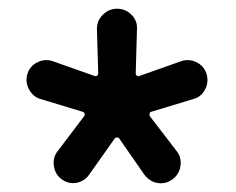

<svg xmlns="http://www.w3.org/2000/svg" viewBox="-20 -770 540 440"><path d="M73.2 -543Q55.7 -547.9 46.4 -565.4Q37.1 -583 43 -601.1Q48.8 -619.1 65.9 -627.4Q83 -635.7 100.6 -629.9L197.3 -595.7Q200.2 -594.7 202.6 -596.7Q205.1 -598.6 205.1 -601.6L202.1 -704.1Q202.1 -722.7 215.8 -736.3Q229.5 -750 248.5 -750Q267.6 -750 281.2 -736.3Q294.9 -722.7 293.9 -704.1L291 -601.6Q291 -598.6 293.5 -596.7Q295.9 -594.7 298.8 -595.7L395.5 -629.9Q413.1 -635.7 430.2 -627.4Q447.3 -619.1 453.1 -601.1Q459 -583 450.2 -565.4Q441.4 -547.9 422.9 -543L326.2 -513.7Q323.2 -512.7 322.8 -509.3Q322.3 -505.9 323.2 -503.9L384.8 -423.8Q396.5 -409.2 393.6 -389.6Q390.6 -370.1 375 -358.9Q359.4 -347.7 341.3 -350.6Q323.2 -353.5 310.5 -370.1L252.9 -453.1Q252 -455.1 248.5 -455.1Q245.1 -455.1 243.2 -453.1L184.6 -370.1Q173.8 -354.5 155.3 -351.1Q136.7 -347.7 121.1 -359.4Q106.4 -370.1 103.5 -389.6Q100.6 -409.2 112.3 -423.8L172.9 -503.9Q174.8 -505.9 173.8 -509.3Q172.9 -512.7 169.9 -513.7Z"/></svg>

Font: Rounded Mgen+ 1m medium
Style: Regular
Weight: 500
Designer: [Source Han Sans]
Ryoko NISHIZUKA  (kana & ideographs); Paul D. Hunt (Latin, Greek & Cyrillic); Wenlong ZHANG  (bopomofo
Version: Version 1.059.20150602